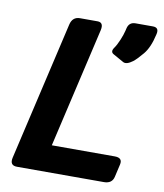

<svg xmlns="http://www.w3.org/2000/svg" viewBox="-81 -788 730 855"><g transform="rotate(10 283.5 -360.5)"><path d="M53.7 0Q19.5 0 27.8 -36.6L172.9 -663.6Q181.2 -700.2 215.3 -700.2H294.4Q323.7 -700.2 315.4 -663.6L189.9 -121.1H474.6Q511.2 -121.1 503.9 -89.4L490.7 -31.7Q483.4 0 446.8 0ZM391.1 -567.9Q374 -577.1 388.7 -597.7Q398.9 -611.8 409.4 -637Q419.9 -662.1 424.3 -680.7L426.8 -691.4Q433.6 -720.7 462.9 -720.7H541Q569.8 -720.7 563.5 -691.4L562.5 -687Q549.3 -627.4 523.2 -596.2Q497.1 -564.9 481.4 -553.2Q454.6 -533.2 439 -541Z"/></g></svg>

Font: Istok
Style: Bold Italic
Weight: 700
Italic angle: -13°
Designer: Andrey V. Panov
Foundry: Andrey V. Panov
Version: Version 1.0.3